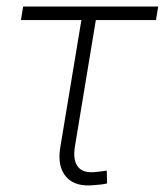

<svg xmlns="http://www.w3.org/2000/svg" viewBox="-20 -559 500 583"><path d="M268.1 2.9Q208.5 9.8 180.9 -22Q153.3 -53.7 163.1 -111.8L227.1 -498H43.5L50.3 -539.1H460.4L453.6 -498H271L207.5 -114.3Q200.7 -71.8 217.3 -51.8Q233.9 -31.7 273.9 -37.1Q280.8 -37.6 288.6 -38.8Q296.4 -40 304.2 -41L305.2 -2Q296.9 0 287.4 1.2Q277.8 2.4 268.1 2.9Z"/></svg>

Font: Inter 18pt ExtraLight
Style: Italic
Weight: 250
Italic angle: -9.3988°
Designer: Rasmus Andersson
Foundry: rsms
Version: Version 4.001;git-66647c0bb